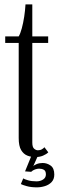

<svg xmlns="http://www.w3.org/2000/svg" viewBox="-20 -684 260 847"><path d="M135.5 9Q117.5 9 100.8 2.5Q84 -4 73.2 -22Q62.5 -40 62.5 -75V-494.5H3V-523.5H62.5Q70 -536 76.2 -559.2Q82.5 -582.5 86.8 -610.5Q91 -638.5 92.5 -664.5H122.5V-523.5H192.5V-494.5H122.5V-55Q122.5 -34.5 130.8 -27.8Q139 -21 147 -21Q157.5 -21 165 -25.5Q172.5 -30 176 -34.5L193 -12Q184.5 -3.5 169.5 2.8Q154.5 9 135.5 9ZM143 142.5Q117 142.5 98.2 137.2Q79.5 132 72 128L82.5 103Q87.5 106.5 103.2 111.2Q119 116 141 116Q157.5 116 170 108Q182.5 100 182.5 85.5Q182.5 70 173.5 65Q164.5 60 152.5 60Q144.5 60 134.5 63.5Q124.5 67 117.5 74L90.5 72L121.5 -4H150.5L126.5 49.5Q129.5 45 141.5 40Q153.5 35 168 35Q187.5 35 203.5 46.5Q219.5 58 219.5 86Q219.5 106.5 207.8 119Q196 131.5 178.2 137Q160.5 142.5 143 142.5Z"/></svg>

Font: Imbue 24pt Light
Style: Regular
Weight: 300
Designer: Tyler Finck
Foundry: Etcetera Type Company
Version: Version 1.102